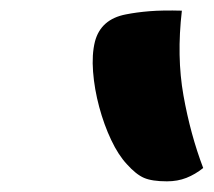

<svg xmlns="http://www.w3.org/2000/svg" viewBox="-20 -783 401 360"><path d="M321 -763Q311 -677 324 -604Q337 -531 361 -468Q346 -456 329.5 -449.5Q313 -443 293 -443Q265 -443 250 -449.5Q235 -456 218 -475Q202 -492 188.5 -520.5Q175 -549 166 -582.5Q157 -616 154.5 -648.5Q152 -681 158 -705Q169 -747 216 -756Q236 -760 260.5 -762Q285 -764 321 -763Z"/></svg>

Font: Recursive Sn Csl St XBd
Style: Italic
Weight: 800
Italic angle: -15°
Version: Version 1.079;hotconv 1.0.112;makeotfexe 2.5.65598; ttfautoh